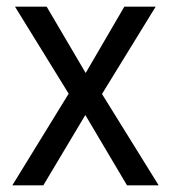

<svg xmlns="http://www.w3.org/2000/svg" viewBox="-20 -649 512 576"><path d="M186 -368 25 -629H120L237 -430L353 -629H447L286 -367L456 -93H361L236 -304L110 -93H17Z"/></svg>

Font: Noto Sans Kannada UI SemiCondensed
Style: Regular
Weight: 400
Width: 4
Designer: Jelle Bosma - Monotype Design Team
Foundry: Monotype Imaging Inc.
Version: Version 2.005; ttfautohint (v1.8.4.7-5d5b)